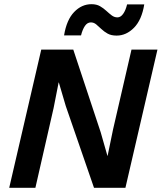

<svg xmlns="http://www.w3.org/2000/svg" viewBox="-20 -897 772 917"><path d="M24 0 177 -660H330L461 -265L493 -153H494L520 -279L608 -660H732L579 0H429L294 -391L261 -503H260L236 -381L149 0ZM669 -876Q657 -802 620 -764.5Q583 -727 537 -727Q511 -727 494 -736.5Q477 -746 464 -758.5Q451 -771 439.5 -780.5Q428 -790 414 -790Q397 -790 385.5 -773Q374 -756 367 -728H286Q298 -802 334 -839.5Q370 -877 417 -877Q441 -877 457.5 -867.5Q474 -858 487.5 -845.5Q501 -833 513.5 -823.5Q526 -814 541 -814Q556 -814 568 -830.5Q580 -847 587 -876Z"/></svg>

Font: Kantumruy Pro SemiBold
Style: Italic
Weight: 600
Italic angle: -13°
Version: Version 1.002